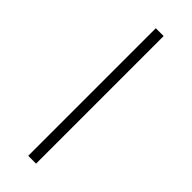

<svg xmlns="http://www.w3.org/2000/svg" viewBox="-336 -833 1126 1126"><g transform="rotate(45 227.0 -270.0)"><path d="M194 -799V259H259V-799Z"/></g></svg>

Font: Noto Serif Sinhala Condensed Medium
Style: Regular
Weight: 500
Width: 3
Designer: Jelle Bosma - Monotype Design Team
Foundry: Monotype Imaging Inc.
Version: Version 2.007